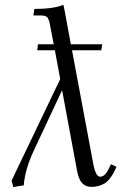

<svg xmlns="http://www.w3.org/2000/svg" viewBox="-20 -766 521 794"><path d="M27.8 -19 229 -439 207 -558.1H133.8L137.2 -583H202.1L187 -662.1Q182.1 -687 175.5 -694.6Q168.9 -702.1 147 -702.1H118.2L122.1 -729Q201.2 -729 242.2 -746.1L248 -717.8L272.9 -583H402.8L398.9 -558.1H277.8L365.2 -90.8Q375.5 -35.2 394 -35.2Q413.1 -35.2 428.2 -64.9L439 -86.9L461.9 -76.2L451.2 -54.2Q433.1 -19 410.2 -6.1Q387.2 6.8 357.9 6.8Q333 6.8 318.6 -9.8Q304.2 -26.4 297.9 -64L236.8 -393.1L121.1 -146Q83.5 -66.9 78.1 1Q60.1 2.4 35.2 7.8Z"/></svg>

Font: Dihjauti S
Style: Italic
Weight: 400
Italic angle: -9°
Designer: T. Christopher White
Version: Version 3.0.0